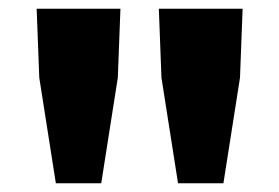

<svg xmlns="http://www.w3.org/2000/svg" viewBox="-20 -704 640 440"><path d="M108 -284 70 -526 64 -684H256L250 -526L212 -284ZM388 -284 350 -526 344 -684H536L530 -526L492 -284Z"/></svg>

Font: TypoPRO Source Code Pro
Style: Regular
Weight: 900
Monospace: yes
Designer: Paul D. Hunt, Teo Tuominen
Foundry: Adobe Systems Incorporated
Version: Version 2.010;PS 1.0;hotconv 1.0.84;makeotf.lib2.5.63406